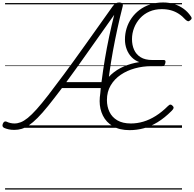

<svg xmlns="http://www.w3.org/2000/svg" viewBox="-41 -1035 1572 1555"><path d="M75 17Q49 17 29 12.5Q9 8 -7 1Q-17 -4 -20 -12Q-23 -20 -18 -33Q-12 -47 -4.5 -50Q3 -53 11 -50Q28 -42 44 -38.5Q60 -35 76 -35Q101 -35 127 -45Q153 -55 184 -80Q215 -105 255.5 -150Q296 -195 350.5 -265.5Q405 -336 479 -436Q553 -536 649.5 -671.5Q746 -807 871 -983Q884 -1001 896 -1008Q908 -1015 925 -1015Q941 -1015 949 -1007Q957 -999 952 -981Q930 -895 910.5 -805.5Q891 -716 874 -624Q857 -532 844 -437Q831 -342 820 -244Q819 -230 813 -223Q807 -216 791 -215Q776 -215 771 -220.5Q766 -226 767 -241Q770 -262 771.5 -282Q773 -302 775 -322H461Q397 -237 349 -177.5Q301 -118 263 -80Q225 -42 194 -21Q163 0 134.5 8.5Q106 17 75 17ZM496 -370H781Q793 -465 808.5 -557Q824 -649 843 -738.5Q862 -828 884 -915Q759 -739 664 -604Q569 -469 496 -370ZM1008 19Q927 19 873 -13Q819 -45 792.5 -98.5Q766 -152 766 -216Q766 -284 791 -338Q816 -392 859.5 -431.5Q903 -471 961.5 -496.5Q1020 -522 1087 -532Q1051 -545 1025 -572Q999 -599 985 -636Q971 -673 971 -715Q971 -762 984.5 -806Q998 -850 1024.5 -888Q1051 -926 1089 -954.5Q1127 -983 1175 -999Q1223 -1015 1280 -1015Q1329 -1015 1371 -1001.5Q1413 -988 1446.5 -963.5Q1480 -939 1503 -905Q1511 -896 1511 -887.5Q1511 -879 1499 -870Q1489 -861 1480.5 -863.5Q1472 -866 1462 -875Q1436 -904 1407 -923Q1378 -942 1344 -951.5Q1310 -961 1269 -961Q1214 -961 1169.5 -941.5Q1125 -922 1093.5 -887.5Q1062 -853 1045 -809Q1028 -765 1028 -718Q1028 -670 1045 -632Q1062 -594 1098 -571.5Q1134 -549 1193 -549H1286Q1295 -549 1298 -543Q1301 -537 1298 -524Q1295 -510 1288 -504.5Q1281 -499 1272 -499H1183Q1116 -499 1052 -481.5Q988 -464 937 -429.5Q886 -395 855.5 -343.5Q825 -292 825 -225Q825 -172 845.5 -129Q866 -86 909 -60.5Q952 -35 1019 -35Q1070 -35 1120.5 -50Q1171 -65 1221 -96.5Q1271 -128 1319 -176Q1331 -188 1339.5 -188Q1348 -188 1357 -178Q1367 -168 1364.5 -159Q1362 -150 1349 -137Q1292 -80 1235.5 -45.5Q1179 -11 1123 4Q1067 19 1008 19ZM0 490H1433V500H0ZM0 -20H1433V0H0ZM0 -505H1433V-500H0ZM0 -1010H1433V-1000H0Z"/></svg>

Font: Playwrite RO Guides
Style: Regular
Weight: 400
Designer: Veronika Burian, José Scaglione
Foundry: TypeTogether
Version: Version 1.003